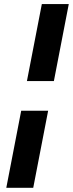

<svg xmlns="http://www.w3.org/2000/svg" viewBox="-20 -758 357 940"><path d="M10.8 161.5 83.8 -215.9H215.7L142.7 161.5ZM111.8 -361.1 184.8 -738H316.7L243.8 -361.1Z"/></svg>

Font: REM Medium
Style: Italic
Weight: 500
Italic angle: -11°
Designer: Octavio Pardo
Foundry: Ashler Design
Version: Version 1.005;gftools[0.9.28]